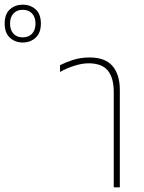

<svg xmlns="http://www.w3.org/2000/svg" viewBox="-231 -802 615 822"><path d="M256 0V-408Q256 -469 230.5 -500Q205 -531 148 -531Q121 -531 87.5 -520.5Q54 -510 26 -494V-523Q47 -534 80 -545Q113 -556 153 -556Q219 -556 250.5 -519.5Q282 -483 282 -417V0ZM-134 -620Q-166 -620 -188.5 -640.5Q-211 -661 -211 -701Q-211 -742 -188.5 -762Q-166 -782 -134 -782Q-101 -782 -78.5 -762Q-56 -742 -56 -701Q-56 -661 -78.5 -640.5Q-101 -620 -134 -620ZM-134 -642Q-108 -642 -93.5 -658Q-79 -674 -79 -701Q-79 -728 -93.5 -744Q-108 -760 -134 -760Q-159 -760 -173.5 -744Q-188 -728 -188 -701Q-188 -674 -173.5 -658Q-159 -642 -134 -642Z"/></svg>

Font: Noto Sans Thai SemCond Thin
Style: Regular
Weight: 100
Width: 4
Designer: Monotype Design Team
Foundry: Monotype Imaging Inc.
Version: Version 2.002; ttfautohint (v1.8.4.7-5d5b)